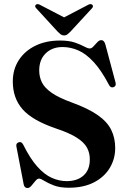

<svg xmlns="http://www.w3.org/2000/svg" viewBox="-20 -911 630 945"><path d="M318.5 13Q275 13 245.5 1.8Q216 -9.5 198.2 -20.8Q180.5 -32 172.5 -32Q163.5 -32 154 -20.2Q144.5 -8.5 134.8 3Q125 14.5 115.5 14.5Q100 14.5 96.5 -4L60.5 -191Q58 -205.5 71.5 -210.5Q85 -216 94 -199.5Q128.5 -130 163.8 -90.8Q199 -51.5 235.2 -35.5Q271.5 -19.5 308 -19.5Q360.5 -19.5 391.2 -47.2Q422 -75 422 -125.5Q422.5 -157 408.5 -183.5Q394.5 -210 358.2 -233.2Q322 -256.5 254.5 -279Q139 -318.5 91 -373.2Q43 -428 43 -509.5Q43 -569.5 72.5 -615Q102 -660.5 154.2 -686Q206.5 -711.5 275.5 -711.5Q319 -711.5 347.8 -701.8Q376.5 -692 394 -682.2Q411.5 -672.5 422 -672.5Q431 -672.5 440.2 -682.8Q449.5 -693 459 -703.2Q468.5 -713.5 478.5 -713.5Q492.5 -713.5 498.5 -692.5L548.5 -505.5Q553.5 -487.5 539 -482Q524.5 -477 516.5 -493Q479 -564.5 441.5 -605.2Q404 -646 365.8 -662.8Q327.5 -679.5 288 -679.5Q236.5 -679.5 204.8 -648.2Q173 -617 173 -564.5Q173 -532 186.5 -505Q200 -478 235 -453.8Q270 -429.5 335 -406Q414.5 -377 461 -344.5Q507.5 -312 527.2 -272.2Q547 -232.5 547 -182.5Q547 -128.5 520 -84Q493 -39.5 442 -13.2Q391 13 318.5 13ZM326 -754.5Q318 -746.5 311.5 -741.5Q305 -736.5 295.5 -736.5Q286 -736.5 279.2 -741.5Q272.5 -746.5 264.5 -754.5L159 -869.5Q148 -880.5 157 -888Q165 -894.5 179 -886L295.5 -825.5L411.5 -886Q425.5 -894.5 433.5 -888Q442.5 -880.5 432 -869.5Z"/></svg>

Font: Fraunces 72pt SemiBold
Style: Regular
Weight: 600
Version: Version 1.000;[b76b70a41]